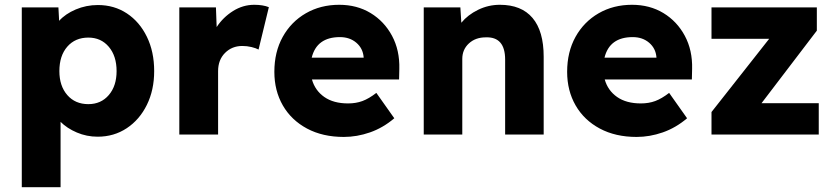

<svg xmlns="http://www.w3.org/2000/svg" viewBox="-20 -562 3492 802"><path d="M71 220V-531H224L227 -475Q253 -504 296.5 -522.5Q340 -541 389 -541Q457 -541 510 -506Q563 -471 593.5 -408.5Q624 -346 624 -265Q624 -186 593.5 -124Q563 -62 509.5 -26.5Q456 9 388 9Q342 9 301 -8.5Q260 -26 233 -53V220ZM349 -127Q402 -127 434.5 -165Q467 -203 467 -265Q467 -328 434.5 -366.5Q402 -405 349 -405Q294 -405 261 -367Q228 -329 228 -265Q228 -203 261 -165Q294 -127 349 -127Z M729 0V-531H882L885 -449Q912 -490 953.5 -516Q995 -542 1042 -542Q1060 -542 1075.5 -539.5Q1091 -537 1103 -532L1060 -355Q1049 -361 1030.5 -365.5Q1012 -370 992 -370Q949 -370 920 -341Q891 -312 891 -265V0Z M1416 10Q1328 10 1262.5 -25Q1197 -60 1161.5 -121.5Q1126 -183 1126 -262Q1126 -345 1161 -408Q1196 -471 1257.5 -506.5Q1319 -542 1397 -542Q1471 -542 1528 -507.5Q1585 -473 1617.5 -412.5Q1650 -352 1648 -274L1647 -230H1283Q1296 -184 1334.5 -157Q1373 -130 1434 -130Q1467 -130 1494 -140Q1521 -150 1552 -174L1627 -68Q1580 -28 1525.5 -9Q1471 10 1416 10ZM1400 -407Q1303 -407 1282 -321H1499V-323Q1496 -360 1468.5 -383.5Q1441 -407 1400 -407Z M1750 0V-531H1903L1907 -467Q1934 -500 1977 -521Q2020 -542 2068 -542Q2158 -542 2204.5 -487Q2251 -432 2251 -325V0H2090V-313Q2090 -409 2009 -406Q1966 -406 1938.5 -380.5Q1911 -355 1911 -316V0Z M2639 10Q2551 10 2485.5 -25Q2420 -60 2384.5 -121.5Q2349 -183 2349 -262Q2349 -345 2384 -408Q2419 -471 2480.5 -506.5Q2542 -542 2620 -542Q2694 -542 2751 -507.5Q2808 -473 2840.5 -412.5Q2873 -352 2871 -274L2870 -230H2506Q2519 -184 2557.5 -157Q2596 -130 2657 -130Q2690 -130 2717 -140Q2744 -150 2775 -174L2850 -68Q2803 -28 2748.5 -9Q2694 10 2639 10ZM2623 -407Q2526 -407 2505 -321H2722V-323Q2719 -360 2691.5 -383.5Q2664 -407 2623 -407Z M2952 0V-94L3193 -400H2952V-531H3392V-434L3161 -131H3400V0Z"/></svg>

Font: Readex Pro
Style: Bold
Weight: 700
Designer: Bonnie Shaver-Troup, Thomas Jockin
Foundry: Lexend
Version: Version 1.203; ttfautohint (v1.8.3)